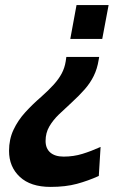

<svg xmlns="http://www.w3.org/2000/svg" viewBox="-20 -520 511 754"><path d="M369.5 -296.5 367.5 -285Q362 -250 348.2 -222Q334.5 -194 312.5 -169Q290.5 -144 261 -117Q234.5 -93 211.2 -70.5Q188 -48 173.5 -23Q159 2 159 33.5Q159 63 177.5 79Q196 95 230 95Q269 95 303.8 84.2Q338.5 73.5 375 57L368 171Q326 190 281.8 202Q237.5 214 178.5 214Q100 214 57.8 174.5Q15.5 135 15.5 72.5Q15.5 27 33 -10.2Q50.5 -47.5 79.2 -79Q108 -110.5 141 -139Q171 -165.5 191 -187.8Q211 -210 222.5 -231.8Q234 -253.5 238 -279L240.5 -296.5ZM406.5 -500 381.5 -367H256L280.5 -500Z"/></svg>

Font: Cabin
Style: Bold Italic
Weight: 700
Width: 4
Italic angle: -10°
Designer: Pablo Impallari
Foundry: Pablo Impallari. http://www.impallari.com Igino Marini. http://www.ikern.com
Version: Version 3.001